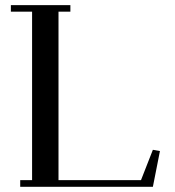

<svg xmlns="http://www.w3.org/2000/svg" viewBox="-20 -722 677 742"><path d="M22 -676.8V-702.1H252V-676.8H206.1V-25.9H524.9L570.8 -143.1L598.1 -138.2L570.8 0H58.1V-25.9H104V-676.8Z"/></svg>

Font: Dehuti Alt
Style: Bold
Weight: 700
Version: Version 1.2